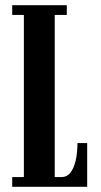

<svg xmlns="http://www.w3.org/2000/svg" viewBox="-20 -720 388 740"><path d="M27 0V-37.5H72V-662.5H27V-700H237.5V-662.5H191V-37.5H217.5Q237.5 -37.5 250.8 -53.8Q264 -70 271.2 -99.5Q278.5 -129 278.5 -168.5H316V0Z"/></svg>

Font: Imbue Thin 10pt
Style: Bold
Weight: 700
Version: Version 1.102